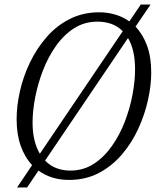

<svg xmlns="http://www.w3.org/2000/svg" viewBox="-20 -779 705 843"><path d="M55 44 121 -54Q89 -88 71 -138.5Q53 -189 53 -256Q53 -314 67.5 -378.5Q82 -443 111.5 -504.5Q141 -566 184.5 -616Q228 -666 286 -695.5Q344 -725 416 -725Q452 -725 486 -715Q520 -705 548 -685L598 -759H641L575 -662Q607 -629 625.5 -579Q644 -529 644 -460Q644 -405 630 -341Q616 -277 587.5 -214.5Q559 -152 515.5 -101Q472 -50 414 -19.5Q356 11 283 11Q205 11 149 -30L99 44ZM123 -241Q123 -197 131.5 -163Q140 -129 155 -104L519 -642Q497 -664 469 -674Q441 -684 408 -684Q351 -684 305.5 -655Q260 -626 225.5 -577Q191 -528 168.5 -469.5Q146 -411 134.5 -351.5Q123 -292 123 -241ZM288 -30Q346 -30 391.5 -59.5Q437 -89 471.5 -138Q506 -187 528.5 -246Q551 -305 562 -364.5Q573 -424 573 -474Q573 -519 565 -553Q557 -587 542 -612L178 -74Q200 -51 228.5 -40.5Q257 -30 288 -30Z"/></svg>

Font: Noto Serif SemiCondensed Light
Style: Italic
Weight: 300
Width: 4
Italic angle: -12°
Designer: Monotype Design Team
Foundry: Monotype Imaging Inc.
Version: Version 2.013; ttfautohint (v1.8.4.7-5d5b)